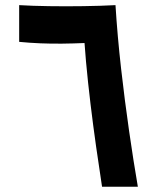

<svg xmlns="http://www.w3.org/2000/svg" viewBox="-20 -713 626 733"><path d="M369.6 0Q358.4 -72.3 346.9 -153.3Q335.4 -234.4 325.4 -317.4Q315.4 -400.4 308.3 -478.5Q301.3 -556.6 298.3 -623L377 -553.2Q301.8 -547.4 217.5 -546.4Q133.3 -545.4 53.2 -553.2V-693.4Q103 -690.4 167 -689.5Q231 -688.5 297.6 -689.5Q364.3 -690.4 420.9 -693.4Q428.2 -576.2 442.1 -452.6Q456.1 -329.1 472.9 -212.6Q489.7 -96.2 506.3 0Z"/></svg>

Font: Cascadia Code
Style: Regular
Weight: 400
Monospace: yes
Designer: Aaron Bell
Foundry: Saja Typeworks
Version: Version 2106.017